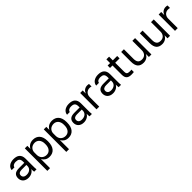

<svg xmlns="http://www.w3.org/2000/svg" viewBox="447 -2426 4402 4402"><g transform="rotate(-45 2647.5 -225.0)"><path d="M231 10Q188 10 154 -2.5Q120 -15 97 -37Q74 -59 62 -89Q50 -119 50 -155Q50 -194 62 -222.5Q74 -251 96.5 -269Q119 -287 153 -295.5Q187 -304 230 -304H402V-340Q402 -374 394.5 -397Q387 -420 371.5 -434Q356 -448 333 -454Q310 -460 280 -460Q252 -460 231.5 -454Q211 -448 197.5 -438.5Q184 -429 177 -416.5Q170 -404 168 -390H80Q82 -422 97.5 -449.5Q113 -477 139.5 -497Q166 -517 203 -528.5Q240 -540 285 -540Q332 -540 370 -529.5Q408 -519 434.5 -496Q461 -473 475.5 -437Q490 -401 490 -350V-135Q490 -93 490.5 -61.5Q491 -30 495 0H418Q415 -23 414 -43.5Q413 -64 413 -90Q403 -69 385.5 -51Q368 -33 345 -19.5Q322 -6 293 2Q264 10 231 10ZM250 -70Q281 -70 308.5 -78.5Q336 -87 357 -103.5Q378 -120 390 -144.5Q402 -169 402 -200V-236H245Q196 -236 168 -216.5Q140 -197 140 -155Q140 -118 166.5 -94Q193 -70 250 -70Z M645 200V-530H727V-430Q741 -457 760 -477.5Q779 -498 803 -512Q827 -526 855 -533Q883 -540 915 -540Q965 -540 1005.5 -523.5Q1046 -507 1075 -474.5Q1104 -442 1119.5 -393.5Q1135 -345 1135 -280V-260Q1135 -193 1119 -142Q1103 -91 1074 -57.5Q1045 -24 1004.5 -7Q964 10 915 10Q847 10 801.5 -20Q756 -50 733 -95V200ZM895 -68Q927 -68 955 -80.5Q983 -93 1003.5 -117Q1024 -141 1035.5 -177Q1047 -213 1047 -260V-280Q1047 -324 1035.5 -357.5Q1024 -391 1003.5 -414.5Q983 -438 955 -450Q927 -462 895 -462Q859 -462 829 -450.5Q799 -439 778 -418.5Q757 -398 745 -370Q733 -342 733 -310V-230Q733 -194 745 -164Q757 -134 778 -113Q799 -92 829 -80Q859 -68 895 -68Z M1260 200V-530H1342V-430Q1356 -457 1375 -477.5Q1394 -498 1418 -512Q1442 -526 1470 -533Q1498 -540 1530 -540Q1580 -540 1620.5 -523.5Q1661 -507 1690 -474.5Q1719 -442 1734.5 -393.5Q1750 -345 1750 -280V-260Q1750 -193 1734 -142Q1718 -91 1689 -57.5Q1660 -24 1619.5 -7Q1579 10 1530 10Q1462 10 1416.5 -20Q1371 -50 1348 -95V200ZM1510 -68Q1542 -68 1570 -80.5Q1598 -93 1618.5 -117Q1639 -141 1650.5 -177Q1662 -213 1662 -260V-280Q1662 -324 1650.5 -357.5Q1639 -391 1618.5 -414.5Q1598 -438 1570 -450Q1542 -462 1510 -462Q1474 -462 1444 -450.5Q1414 -439 1393 -418.5Q1372 -398 1360 -370Q1348 -342 1348 -310V-230Q1348 -194 1360 -164Q1372 -134 1393 -113Q1414 -92 1444 -80Q1474 -68 1510 -68Z M2026 10Q1983 10 1949 -2.5Q1915 -15 1892 -37Q1869 -59 1857 -89Q1845 -119 1845 -155Q1845 -194 1857 -222.5Q1869 -251 1891.5 -269Q1914 -287 1948 -295.5Q1982 -304 2025 -304H2197V-340Q2197 -374 2189.5 -397Q2182 -420 2166.5 -434Q2151 -448 2128 -454Q2105 -460 2075 -460Q2047 -460 2026.5 -454Q2006 -448 1992.5 -438.5Q1979 -429 1972 -416.5Q1965 -404 1963 -390H1875Q1877 -422 1892.5 -449.5Q1908 -477 1934.5 -497Q1961 -517 1998 -528.5Q2035 -540 2080 -540Q2127 -540 2165 -529.5Q2203 -519 2229.5 -496Q2256 -473 2270.5 -437Q2285 -401 2285 -350V-135Q2285 -93 2285.5 -61.5Q2286 -30 2290 0H2213Q2210 -23 2209 -43.5Q2208 -64 2208 -90Q2198 -69 2180.5 -51Q2163 -33 2140 -19.5Q2117 -6 2088 2Q2059 10 2026 10ZM2045 -70Q2076 -70 2103.5 -78.5Q2131 -87 2152 -103.5Q2173 -120 2185 -144.5Q2197 -169 2197 -200V-236H2040Q1991 -236 1963 -216.5Q1935 -197 1935 -155Q1935 -118 1961.5 -94Q1988 -70 2045 -70Z M2440 0V-530H2522V-430Q2531 -454 2545 -474Q2559 -494 2578.5 -508.5Q2598 -523 2622.5 -531.5Q2647 -540 2675 -540Q2695 -540 2707.5 -538Q2720 -536 2730 -533V-451Q2717 -456 2704.5 -458Q2692 -460 2670 -460Q2640 -460 2614 -449Q2588 -438 2569 -418.5Q2550 -399 2539 -371Q2528 -343 2528 -310V0Z M2971 10Q2928 10 2894 -2.5Q2860 -15 2837 -37Q2814 -59 2802 -89Q2790 -119 2790 -155Q2790 -194 2802 -222.5Q2814 -251 2836.5 -269Q2859 -287 2893 -295.5Q2927 -304 2970 -304H3142V-340Q3142 -374 3134.5 -397Q3127 -420 3111.5 -434Q3096 -448 3073 -454Q3050 -460 3020 -460Q2992 -460 2971.5 -454Q2951 -448 2937.5 -438.5Q2924 -429 2917 -416.5Q2910 -404 2908 -390H2820Q2822 -422 2837.5 -449.5Q2853 -477 2879.5 -497Q2906 -517 2943 -528.5Q2980 -540 3025 -540Q3072 -540 3110 -529.5Q3148 -519 3174.5 -496Q3201 -473 3215.5 -437Q3230 -401 3230 -350V-135Q3230 -93 3230.5 -61.5Q3231 -30 3235 0H3158Q3155 -23 3154 -43.5Q3153 -64 3153 -90Q3143 -69 3125.5 -51Q3108 -33 3085 -19.5Q3062 -6 3033 2Q3004 10 2971 10ZM2990 -70Q3021 -70 3048.5 -78.5Q3076 -87 3097 -103.5Q3118 -120 3130 -144.5Q3142 -169 3142 -200V-236H2985Q2936 -236 2908 -216.5Q2880 -197 2880 -155Q2880 -118 2906.5 -94Q2933 -70 2990 -70Z M3570 5Q3528 5 3497.5 -4.5Q3467 -14 3447.5 -33.5Q3428 -53 3419 -82Q3410 -111 3410 -150V-452H3330V-530H3410V-650H3498V-530H3640V-452H3498V-160Q3498 -138 3502.5 -121.5Q3507 -105 3517.5 -95Q3528 -85 3545.5 -80Q3563 -75 3590 -75Q3605 -75 3620 -75.5Q3635 -76 3650 -78V0Q3631 2 3612 3.5Q3593 5 3570 5Z M3962 10Q3865 10 3817.5 -45Q3770 -100 3770 -215V-530H3858V-220Q3858 -145 3888.5 -107.5Q3919 -70 3988 -70Q4026 -70 4053 -83Q4080 -96 4097.5 -117Q4115 -138 4123.5 -165Q4132 -192 4132 -220V-530H4220V0H4138V-100Q4129 -78 4113 -58Q4097 -38 4075 -23Q4053 -8 4024.5 1Q3996 10 3962 10Z M4567 10Q4470 10 4422.5 -45Q4375 -100 4375 -215V-530H4463V-220Q4463 -145 4493.5 -107.5Q4524 -70 4593 -70Q4631 -70 4658 -83Q4685 -96 4702.5 -117Q4720 -138 4728.5 -165Q4737 -192 4737 -220V-530H4825V0H4743V-100Q4734 -78 4718 -58Q4702 -38 4680 -23Q4658 -8 4629.5 1Q4601 10 4567 10Z M4985 0V-530H5067V-430Q5076 -454 5090 -474Q5104 -494 5123.5 -508.5Q5143 -523 5167.5 -531.5Q5192 -540 5220 -540Q5240 -540 5252.5 -538Q5265 -536 5275 -533V-451Q5262 -456 5249.5 -458Q5237 -460 5215 -460Q5185 -460 5159 -449Q5133 -438 5114 -418.5Q5095 -399 5084 -371Q5073 -343 5073 -310V0Z"/></g></svg>

Font: Golos Text VF
Style: Regular
Weight: 400
Designer: A.Korolkova, Vitaly Kuzmin
Foundry: ParaType Ltd
Version: Version 2.003